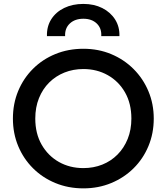

<svg xmlns="http://www.w3.org/2000/svg" viewBox="-20 -970 872 1004"><path d="M416 15Q337 15 269.8 -12.8Q202.5 -40.5 152.8 -90Q103 -139.5 75.2 -206Q47.5 -272.5 47.5 -350Q47.5 -428 75.2 -494.5Q103 -561 152.8 -610.5Q202.5 -660 269.8 -687.5Q337 -715 416 -715Q494.5 -715 561.5 -687Q628.5 -659 678.5 -609Q728.5 -559 756.2 -492.8Q784 -426.5 784 -350Q784 -272.5 756.2 -206Q728.5 -139.5 678.5 -90Q628.5 -40.5 561.5 -12.8Q494.5 15 416 15ZM416 -91Q469 -91 514.8 -109.2Q560.5 -127.5 594.5 -161.8Q628.5 -196 647.8 -243.8Q667 -291.5 667 -350Q667 -428.5 633.8 -486.8Q600.5 -545 543.5 -577Q486.5 -609 416 -609Q363 -609 317.2 -590.8Q271.5 -572.5 237.2 -538.5Q203 -504.5 183.8 -456.8Q164.5 -409 164.5 -350Q164.5 -271.5 198 -213.2Q231.5 -155 288.2 -123Q345 -91 416 -91ZM225.5 -781Q224 -831.5 248.2 -869.5Q272.5 -907.5 316 -928.5Q359.5 -949.5 416 -949.5Q472 -949.5 515 -927.8Q558 -906 582 -868Q606 -830 604.5 -781H509.5Q512 -822 486 -847Q460 -872 416 -872Q371.5 -872 345 -847Q318.5 -822 320.5 -781Z"/></svg>

Font: Geologica Roman
Style: Regular
Weight: 400
Designer: Sindre Bremnes, Frode Helland
Foundry: Monokrom Skriftforlag AS
Version: Version 1.010;gftools[0.9.28]